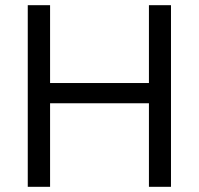

<svg xmlns="http://www.w3.org/2000/svg" viewBox="-20 -720 767 740"><path d="M554 0V-700H639V0ZM87 0V-700H173V0ZM133 -322V-400H586V-322Z"/></svg>

Font: SUSE
Style: Regular
Weight: 400
Designer: Rene Bieder
Foundry: SUSE
Version: Version 1.000